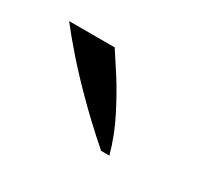

<svg xmlns="http://www.w3.org/2000/svg" viewBox="-47 -720 267 250"><g transform="rotate(30 86.0 -595.0)"><path d="M120.5 -532.5Q92.5 -557 69.5 -580Q46.5 -603 29 -623Q11.5 -643 0 -658H68.5Q76.5 -646 88.8 -626.8Q101 -607.5 113.2 -583.5Q125.5 -559.5 133 -532.5Z"/></g></svg>

Font: Russolo 10pt ExtraLight
Style: Regular
Weight: 200
Designer: Micah Stupak-Hahn
Version: Version 1.000